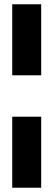

<svg xmlns="http://www.w3.org/2000/svg" viewBox="-20 -755 250 895"><path d="M37 -404V-735H172V-404ZM37 120V-211H172V120Z"/></svg>

Font: Kanit Medium
Style: Regular
Weight: 500
Designer: Katatrad Team
Foundry: CadsonDemak
Version: Version 2.000; ttfautohint (v1.8.3)